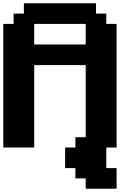

<svg xmlns="http://www.w3.org/2000/svg" viewBox="-20 -895 852 1165"><path d="M500 250H687.5V125H625V0H687.5V-750H625V-812.5H562.5V-875H125V-812.5H62.5V-750H0V0H187.5V-500H500V-62.5H437.5V0H375V125H437.5V187.5H500ZM500 -625H187.5V-750H500Z"/></svg>

Font: Faithful 32x
Style: Semibold
Weight: 400
Foundry: Faithful Resource Pack
Version: Version 1.0; January 27, 2023